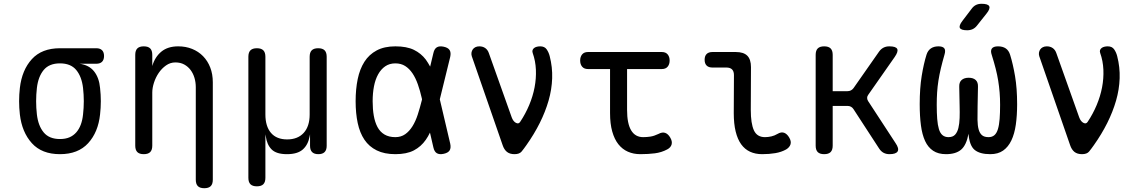

<svg xmlns="http://www.w3.org/2000/svg" viewBox="-20 -805 6040 1015"><path d="M489 -468H401Q451 -461 477.5 -427.5Q504 -394 509 -340Q513 -305 513 -270Q513 -235 509 -200Q499 -106 446 -48Q393 10 297 10Q201 10 148.5 -48Q96 -106 85 -200Q81 -235 81 -270Q81 -305 85 -340Q96 -435 148.5 -492.5Q201 -550 297 -550H489Q509 -550 519.5 -539.5Q530 -529 530 -509Q530 -489 519.5 -478.5Q509 -468 489 -468ZM297 -70Q326 -70 347 -79Q368 -88 383 -105Q398 -122 407 -146Q416 -170 419 -200Q423 -235 423 -270Q423 -305 419 -340Q412 -400 383 -435Q354 -470 297 -470Q240 -470 211 -435Q182 -400 175 -340Q171 -305 171 -270Q171 -235 175 -200Q182 -140 211 -105Q240 -70 297 -70Z M785 -316V-35Q785 -12 774 -1Q763 10 740 10Q717 10 706 -1Q695 -12 695 -35V-515Q695 -538 706 -549Q717 -560 740 -560Q763 -560 774 -549Q785 -538 785 -515V-456Q799 -504 833 -532Q867 -560 922 -560Q962 -560 995.5 -546.5Q1029 -533 1053.5 -508Q1078 -483 1091.5 -448Q1105 -413 1105 -370V145Q1105 168 1094 179Q1083 190 1060 190Q1037 190 1026 179Q1015 168 1015 145V-344Q1015 -370 1008 -393.5Q1001 -417 987.5 -435Q974 -453 954 -464Q934 -475 907 -475Q880 -475 857.5 -459Q835 -443 819 -419.5Q803 -396 794 -368Q785 -340 785 -316Z M1338 180Q1315 180 1304 169Q1293 158 1293 135V-505Q1293 -528 1304 -539Q1315 -550 1338 -550Q1361 -550 1372 -539Q1383 -528 1383 -505V-200Q1383 -137 1412.5 -102.5Q1442 -68 1498 -68Q1554 -68 1585.5 -102.5Q1617 -137 1617 -200V-505Q1617 -528 1628 -539Q1639 -550 1662 -550Q1685 -550 1696 -539Q1707 -528 1707 -505V-34Q1707 -12 1696 -1Q1685 10 1663 10Q1641 10 1630 -1Q1619 -12 1619 -34V-95L1617 -85Q1609 -40 1581 -15Q1553 10 1497 10Q1441 10 1416 -15Q1391 -40 1385 -85L1383 -95V135Q1383 158 1372 169Q1361 180 1338 180Z M2360 -46Q2365 -23 2357 -10Q2349 3 2326 8Q2303 13 2289.5 5Q2276 -3 2271 -26L2253 -104Q2243 -83 2231 -66Q2206 -30 2168 -10Q2130 10 2070 10Q2012 10 1971.5 -10Q1931 -30 1906.5 -66.5Q1882 -103 1871 -154.5Q1860 -206 1860 -270Q1860 -334 1871 -387Q1882 -440 1906.5 -478.5Q1931 -517 1971.5 -538.5Q2012 -560 2070 -560Q2130 -560 2168 -541.5Q2206 -523 2231 -490Q2243 -473 2254 -453L2271 -524Q2276 -547 2289.5 -555Q2303 -563 2326 -558Q2349 -553 2357 -540Q2365 -527 2360 -504L2305 -280ZM2211 -280 2210 -285Q2201 -325 2189 -359Q2177 -393 2160.5 -417.5Q2144 -442 2122 -456Q2100 -470 2070 -470Q2039 -470 2016.5 -454.5Q1994 -439 1979 -412Q1964 -385 1957 -348.5Q1950 -312 1950 -270Q1950 -228 1956 -193.5Q1962 -159 1975.5 -133.5Q1989 -108 2012.5 -94Q2036 -80 2070 -80Q2100 -80 2122 -95.5Q2144 -111 2160.5 -137.5Q2177 -164 2188.5 -199.5Q2200 -235 2210 -275Z M2637 -38 2474 -508Q2471 -518 2472.5 -527Q2474 -536 2479 -543.5Q2484 -551 2493 -555.5Q2502 -560 2514 -560Q2532 -560 2545 -551Q2558 -542 2564 -525L2685 -185Q2693 -163 2707.5 -155.5Q2722 -148 2730 -161Q2758 -203 2777.5 -249.5Q2797 -296 2806 -343Q2815 -390 2813 -436.5Q2811 -483 2796 -525Q2793 -534 2795.5 -540.5Q2798 -547 2804 -551.5Q2810 -556 2818.5 -558Q2827 -560 2836 -560Q2859 -560 2870 -544Q2881 -528 2886 -508Q2901 -450 2899 -391Q2897 -332 2880 -273Q2863 -214 2833.5 -155Q2804 -96 2763 -38Q2749 -18 2737.5 -4Q2726 10 2700 10Q2675 10 2660 -2Q2645 -14 2637 -38Z M3479 -530Q3499 -530 3509.5 -517.5Q3520 -505 3520 -485Q3520 -465 3509.5 -452.5Q3499 -440 3479 -440H3295V-224Q3295 -152 3316.5 -116Q3338 -80 3380 -80Q3400 -80 3419 -83Q3438 -86 3461 -97Q3481 -108 3496.5 -102.5Q3512 -97 3523 -78Q3535 -58 3530.5 -41.5Q3526 -25 3507 -15Q3477 1 3442 5.5Q3407 10 3365 10Q3329 10 3299.5 -3Q3270 -16 3249 -42.5Q3228 -69 3216.5 -110Q3205 -151 3205 -207V-440H3088Q3068 -440 3057.5 -452.5Q3047 -465 3047 -485Q3047 -505 3057.5 -517.5Q3068 -530 3088 -530Z M3949 -224Q3949 -152 3965.5 -116Q3982 -80 4024 -80Q4041 -80 4058 -84Q4075 -88 4090 -97Q4110 -109 4125.5 -103Q4141 -97 4152 -78Q4164 -58 4159 -42Q4154 -26 4136 -15Q4111 -1 4079 4.5Q4047 10 4009 10Q3973 10 3945 -3Q3917 -16 3898 -42.5Q3879 -69 3869 -110Q3859 -151 3859 -207L3860 -408Q3860 -428 3850 -438Q3840 -448 3820 -448H3746Q3726 -448 3715.5 -458.5Q3705 -469 3705 -489Q3705 -509 3715.5 -519.5Q3726 -530 3746 -530H3870Q3911 -530 3930.5 -510.5Q3950 -491 3950 -450Z M4337 10Q4314 10 4303 -1Q4292 -12 4292 -35V-515Q4292 -538 4303 -549Q4314 -560 4337 -560Q4360 -560 4371 -549Q4382 -538 4382 -515V-323H4460Q4470 -323 4478 -327Q4486 -331 4492 -339L4627 -532Q4637 -546 4650.5 -553Q4664 -560 4681 -560Q4716 -560 4723 -546.5Q4730 -533 4710 -504L4570 -304Q4564 -296 4564 -287.5Q4564 -279 4569 -271L4714 -49Q4734 -20 4725.5 -5Q4717 10 4682 10Q4665 10 4651.5 3Q4638 -4 4628 -19L4492 -228Q4487 -236 4479 -240.5Q4471 -245 4461 -245H4382V-35Q4382 -12 4371 -1Q4360 10 4337 10Z M5256 -560Q5281 -560 5297 -549Q5313 -538 5320 -515Q5335 -467 5346 -402.5Q5357 -338 5357 -254Q5357 -194 5350 -145.5Q5343 -97 5326.5 -62.5Q5310 -28 5283 -9Q5256 10 5215 10Q5160 10 5132.5 -12.5Q5105 -35 5100 -98Q5089 -38 5061 -14Q5033 10 4981 10Q4940 10 4913 -8Q4886 -26 4870.5 -59.5Q4855 -93 4848.5 -142Q4842 -191 4842 -254Q4842 -339 4852.5 -403.5Q4863 -468 4878 -516Q4885 -538 4901 -549Q4917 -560 4941 -560Q4964 -560 4972 -549.5Q4980 -539 4973 -516Q4962 -478 4954 -444.5Q4946 -411 4941 -379Q4936 -347 4934 -316Q4932 -285 4932 -251Q4932 -208 4934.5 -176Q4937 -144 4943.5 -122.5Q4950 -101 4962.5 -90.5Q4975 -80 4994 -80Q5017 -80 5029 -93Q5041 -106 5046.5 -128.5Q5052 -151 5053 -181Q5054 -211 5053 -246L5051 -346Q5050 -370 5063.5 -382Q5077 -394 5101 -394Q5125 -394 5138 -382Q5151 -370 5150 -346L5148 -243Q5147 -203 5147.5 -172Q5148 -141 5153.5 -121Q5159 -101 5171 -90.5Q5183 -80 5206 -80Q5225 -80 5237 -90.5Q5249 -101 5255.5 -122.5Q5262 -144 5264.5 -176Q5267 -208 5267 -251Q5267 -285 5264.5 -316Q5262 -347 5257 -378Q5252 -409 5243.5 -442.5Q5235 -476 5223 -514Q5215 -537 5223.5 -548.5Q5232 -560 5256 -560ZM5145 -670Q5135 -657 5122 -651Q5109 -645 5093 -645Q5061 -645 5054.5 -657Q5048 -669 5068 -695L5116 -758Q5126 -772 5139 -778.5Q5152 -785 5169 -785Q5203 -785 5209.5 -772Q5216 -759 5195 -733Z M5637 -38 5474 -508Q5471 -518 5472.5 -527Q5474 -536 5479 -543.5Q5484 -551 5493 -555.5Q5502 -560 5514 -560Q5532 -560 5545 -551Q5558 -542 5564 -525L5685 -185Q5693 -163 5707.5 -155.5Q5722 -148 5730 -161Q5758 -203 5777.5 -249.5Q5797 -296 5806 -343Q5815 -390 5813 -436.5Q5811 -483 5796 -525Q5793 -534 5795.5 -540.5Q5798 -547 5804 -551.5Q5810 -556 5818.5 -558Q5827 -560 5836 -560Q5859 -560 5870 -544Q5881 -528 5886 -508Q5901 -450 5899 -391Q5897 -332 5880 -273Q5863 -214 5833.5 -155Q5804 -96 5763 -38Q5749 -18 5737.5 -4Q5726 10 5700 10Q5675 10 5660 -2Q5645 -14 5637 -38Z"/></svg>

Font: Maple Mono Normal
Style: Regular
Weight: 400
Monospace: yes
Designer: subframe7536
Version: Version 7.000